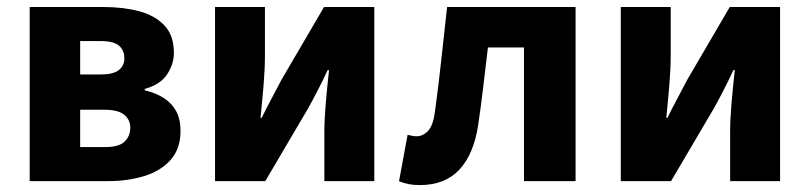

<svg xmlns="http://www.w3.org/2000/svg" viewBox="-20 -516 2307 547"><path d="M64.6 0V-496H275.4Q331.5 -496 376.5 -484Q421.5 -472 448.5 -443.5Q475.4 -414.9 475.4 -365.1Q475.4 -333.6 456.1 -304.2Q436.7 -274.8 392.3 -262.7V-258.7Q423 -251.6 446 -237.1Q469 -222.6 481.7 -199.6Q494.3 -176.6 494.3 -143.1Q494.3 -92 466.1 -60.5Q438 -29 391.3 -14.5Q344.6 0 287.6 0ZM208.4 -303.8H266.6Q302.4 -303.8 318.4 -316.3Q334.3 -328.7 334.3 -349.8Q334.3 -372.6 319.1 -385.8Q303.8 -399 267.4 -399H208.4ZM208.4 -97H279.6Q319 -97 335.1 -112.7Q351.2 -128.3 351.2 -152.5Q351.2 -174.8 333.9 -189Q316.6 -203.3 277.8 -203.3H208.4Z M592.6 0V-496H734.8V-358.4Q734.8 -320.1 731 -274.7Q727.2 -229.3 722.2 -180.3H725.6Q737.9 -206 754.3 -236.3Q770.6 -266.7 781.9 -288.7L903.1 -496H1046.4V0H904.1V-138.1Q904.1 -175.5 908 -220.9Q911.9 -266.2 917.4 -316.2H913.4Q901.5 -290.2 885.7 -259.5Q869.9 -228.8 857.6 -206.9L735.8 0Z M1176 11.3Q1158.5 11.3 1144.5 8.6Q1130.5 5.8 1116.8 0.4L1141.2 -131.8Q1147.1 -130.8 1153.2 -129.3Q1159.4 -127.8 1166.2 -127.8Q1186.3 -127.8 1200.7 -144.6Q1215.1 -161.5 1219.6 -201.2Q1229.6 -274.3 1237.5 -348.3Q1245.5 -422.2 1253.8 -496.1H1619.8V0H1472.8V-380.8H1370.1Q1363.6 -326.9 1357 -270.9Q1350.5 -214.9 1342.3 -160.1Q1330 -77.4 1289 -33Q1247.9 11.3 1176 11.3Z M1748.6 0V-496H1890.8V-358.4Q1890.8 -320.1 1887 -274.7Q1883.2 -229.3 1878.2 -180.3H1881.6Q1893.9 -206 1910.3 -236.3Q1926.6 -266.7 1937.9 -288.7L2059.1 -496H2202.4V0H2060.1V-138.1Q2060.1 -175.5 2064 -220.9Q2067.9 -266.2 2073.4 -316.2H2069.4Q2057.5 -290.2 2041.7 -259.5Q2025.9 -228.8 2013.6 -206.9L1891.8 0Z"/></svg>

Font: Source Sans 3 VF
Style: Regular
Weight: 200
Designer: Paul D. Hunt
Foundry: Adobe
Version: Version 3.046;hotconv 1.0.118;makeotfexe 2.5.65603